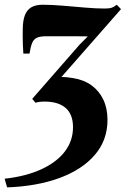

<svg xmlns="http://www.w3.org/2000/svg" viewBox="-58 -548 531 810"><path d="M-28 242.5 -38.5 206Q51.5 196 116.2 166.2Q181 136.5 215.5 91.2Q250 46 250 -11.5Q250 -65.5 219 -92.5Q188 -119.5 129.5 -119.5Q119 -119.5 109.2 -118.2Q99.5 -117 91.5 -114.5L78 -131L278.5 -360.5L312.5 -394.5Q289.5 -395 258.8 -395Q228 -395 195.8 -395Q163.5 -395 135.5 -395Q111.5 -395 97.8 -388.8Q84 -382.5 77.5 -366.5Q71 -350.5 66.5 -322H40.5Q39 -341.5 38.5 -358.5Q38 -375.5 37.8 -392.2Q37.5 -409 38 -427Q38.5 -461.5 47 -483.8Q55.5 -506 73.8 -517Q92 -528 121.5 -528Q160 -528 207.2 -524Q254.5 -520 301 -516Q347.5 -512 383.5 -512Q403.5 -512 413.5 -515.5Q423.5 -519 434.5 -528L452.5 -509.5L201.5 -223.5Q211 -223.5 224 -222.2Q237 -221 250.5 -218.5Q295.5 -211.5 328 -188Q360.5 -164.5 378 -127.5Q395.5 -90.5 395.5 -42.5Q395.5 43.5 341.8 105.8Q288 168 192.8 203Q97.5 238 -28 242.5Z"/></svg>

Font: Merriweather 120pt ExtraBold
Style: Italic
Weight: 800
Italic angle: -7.8°
Version: Version 2.101